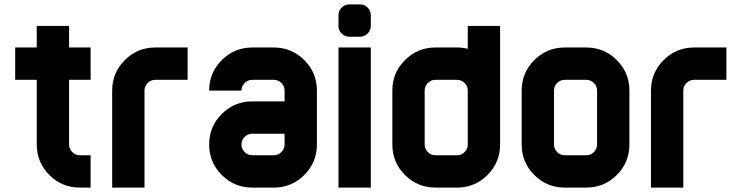

<svg xmlns="http://www.w3.org/2000/svg" viewBox="-20 -850 3360 870"><path d="M146.5 -634.8V-732.4H293V-634.8H390.6V-488.3H293V-195.3Q293 -175.3 307.4 -160.9Q321.8 -146.5 341.8 -146.5H390.6V0H341.8Q260.7 0 203.6 -57.1Q146.5 -114.3 146.5 -195.3V-488.3H48.8V-634.8Z M634.8 -439.5V0H488.3V-439.5Q488.3 -520.5 545.4 -577.6Q602.5 -634.8 683.6 -634.8H830.1V-488.3H683.6Q663.6 -488.3 649.2 -473.9Q634.8 -459.5 634.8 -439.5Z M1123 -146.5H1220.7Q1240.7 -146.5 1255.1 -160.9Q1269.5 -175.3 1269.5 -195.3V-244.1H1123Q1103 -244.1 1088.6 -229.7Q1074.2 -215.3 1074.2 -195.3Q1074.2 -175.3 1088.6 -160.9Q1103 -146.5 1123 -146.5ZM1220.7 0H1123Q1042 0 984.9 -57.1Q927.7 -114.3 927.7 -195.3Q927.7 -276.4 984.9 -333.5Q1042 -390.6 1123 -390.6H1269.5V-439.5Q1269.5 -459.5 1255.1 -473.9Q1240.7 -488.3 1220.7 -488.3H1123Q1103 -488.3 1088.6 -473.9Q1074.2 -459.5 1074.2 -439.5H927.7Q927.7 -520.5 984.9 -577.6Q1042 -634.8 1123 -634.8H1220.7Q1301.8 -634.8 1358.9 -577.6Q1416 -520.5 1416 -439.5V-195.3Q1416 -114.3 1358.9 -57.1Q1301.8 0 1220.7 0Z M1660.2 0H1513.7V-634.8H1660.2ZM1513.7 -781.2Q1513.7 -801.3 1528.1 -815.7Q1542.5 -830.1 1562.5 -830.1H1611.3Q1631.3 -830.1 1645.8 -815.7Q1660.2 -801.3 1660.2 -781.2V-732.4Q1660.2 -712.4 1645.8 -698Q1631.3 -683.6 1611.3 -683.6H1562.5Q1542.5 -683.6 1528.1 -698Q1513.7 -712.4 1513.7 -732.4Z M2099.6 -439.5Q2099.6 -459.5 2085.2 -473.9Q2070.8 -488.3 2050.8 -488.3H1953.1Q1933.1 -488.3 1918.7 -473.9Q1904.3 -459.5 1904.3 -439.5V-195.3Q1904.3 -175.3 1918.7 -160.9Q1933.1 -146.5 1953.1 -146.5H2050.8Q2070.8 -146.5 2085.2 -160.9Q2099.6 -175.3 2099.6 -195.3ZM2246.1 -732.4V-195.3Q2246.1 -114.3 2189 -57.1Q2131.8 0 2050.8 0H1953.1Q1872.1 0 1814.9 -57.1Q1757.8 -114.3 1757.8 -195.3V-439.9Q1757.8 -520.5 1814.9 -577.6Q1872.1 -634.8 1953.1 -634.8H2050.8Q2076.2 -634.8 2099.6 -628.9V-732.4Z M2636.7 -488.3H2539.1Q2519 -488.3 2504.6 -473.9Q2490.2 -459.5 2490.2 -439.5V-195.3Q2490.2 -175.3 2504.6 -160.9Q2519 -146.5 2539.1 -146.5H2636.7Q2656.7 -146.5 2671.1 -160.9Q2685.5 -175.3 2685.5 -195.3V-439.5Q2685.5 -459.5 2671.1 -473.9Q2656.7 -488.3 2636.7 -488.3ZM2539.1 -634.8H2636.7Q2717.8 -634.8 2774.9 -577.6Q2832 -520.5 2832 -439.5V-195.3Q2832 -114.3 2774.9 -57.1Q2717.8 0 2636.7 0H2539.1Q2458 0 2400.9 -57.1Q2343.8 -114.3 2343.8 -195.3V-439.5Q2343.8 -520.5 2400.9 -577.6Q2458 -634.8 2539.1 -634.8Z M3076.2 -439.5V0H2929.7V-439.5Q2929.7 -520.5 2986.8 -577.6Q3043.9 -634.8 3125 -634.8H3271.5V-488.3H3125Q3105 -488.3 3090.6 -473.9Q3076.2 -459.5 3076.2 -439.5Z"/></svg>

Font: Audex
Style: Regular
Weight: 400
Designer: GGBotNet
Foundry: GGBotNet
Version: 1.00